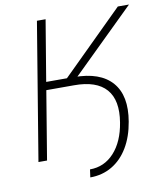

<svg xmlns="http://www.w3.org/2000/svg" viewBox="-92 -802 845 1002"><g transform="rotate(-10 330.0 -301.0)"><path d="M185.5 -362.3 192.4 -404.3H311Q450.2 -404.3 512.9 -332.5Q575.7 -260.7 552.7 -126Q539.6 -47.4 505.6 9Q471.7 65.4 420.4 95.7Q369.1 126 304.7 126L310.5 84.5Q386.7 84.5 439 27.3Q491.2 -29.8 507.3 -129.4Q526.4 -244.6 474.9 -303.7Q423.3 -362.8 304.2 -362.3ZM52.2 0 172.4 -727.5H218.3L164.6 -404.8H274.4L601.1 -727.5H660.2L287.6 -362.3H157.7L97.7 0Z"/></g></svg>

Font: Inter 20pt ExtraLight
Style: Italic
Weight: 250
Italic angle: -9.3988°
Version: Version 4.001;git-66647c0bb